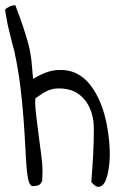

<svg xmlns="http://www.w3.org/2000/svg" viewBox="-34 -724 481 745"><path d="M320.3 -17.6Q322.3 -43 324.2 -70.3Q326.2 -97.7 327.6 -125Q329.1 -152.3 329.6 -178.7Q330.1 -205.1 330.1 -226.6Q330.1 -257.8 321.3 -286.1Q312.5 -314.5 295.9 -335.4Q279.3 -356.4 254.4 -368.7Q229.5 -380.9 195.3 -380.9Q181.6 -380.9 171.9 -378.9Q162.1 -377 152.3 -372.6Q142.6 -368.2 130.9 -361.3Q119.1 -353.5 103.5 -342.8Q103.5 -340.8 103 -335.4Q102.5 -330.1 102.5 -329.1Q102.5 -307.6 106.9 -272Q111.3 -236.3 116.2 -197.8Q121.1 -159.2 126 -123Q130.9 -86.9 130.9 -64.5Q130.9 -62.5 130.9 -56.6Q130.9 -50.8 130.4 -43.9Q129.9 -37.1 129.9 -31.2Q129.9 -25.4 129.9 -22.5Q124 -8.8 115.7 -5.4Q107.4 -2 95.7 -2Q84 0 78.1 -18.6Q72.3 -37.1 69.3 -72.3Q66.4 -107.4 64 -157.2Q61.5 -207 57.1 -266.6Q52.7 -326.2 44.4 -393.1Q36.1 -460 20.5 -530.3Q12.7 -557.6 8.3 -576.7Q3.9 -595.7 0 -610.8Q-3.9 -626 -6.8 -642.1Q-9.8 -658.2 -13.7 -680.7V-684.6Q-13.7 -688.5 -8.8 -691.9Q-3.9 -695.3 2.4 -698.2Q8.8 -701.2 15.1 -702.6Q21.5 -704.1 25.4 -704.1Q43.9 -655.3 55.2 -621.6Q66.4 -587.9 73.2 -563.5Q80.1 -539.1 83 -522.5Q85.9 -505.9 87.9 -490.2Q89.8 -474.6 90.8 -458Q91.8 -441.4 94.7 -418Q145.5 -449.2 187 -452.1Q228.5 -455.1 260.7 -439.9Q293 -424.8 316.9 -393.6Q340.8 -362.3 356.4 -323.2Q372.1 -284.2 380.4 -240.2Q388.7 -196.3 391.1 -155.3Q393.6 -114.3 389.2 -79.6Q384.8 -44.9 376 -23.9Q367.2 -2.9 352.5 0.5Q337.9 3.9 320.3 -17.6Z"/></svg>

Font: Indie Flower
Style: Regular
Weight: 400
Designer: Kimberly Geswein
Foundry: Kimberly Geswein
Version: Version 1.001 2010